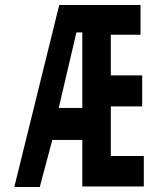

<svg xmlns="http://www.w3.org/2000/svg" viewBox="-20 -745 640 765"><path d="M216 -725H540V-606.5H421.5V-444.5H546.5V-321H421.5V-123.5H553V-2H308V-187.5H188.5L138.5 0H37ZM308 -315V-616H284.5L214 -315Z"/></svg>

Font: JuliaMono ExtraBold
Style: Regular
Weight: 800
Monospace: yes
Designer: cormullion
Foundry: corm
Version: Version 0.055; ttfautohint (v1.8.4)